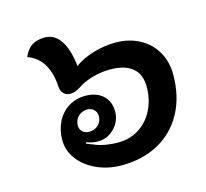

<svg xmlns="http://www.w3.org/2000/svg" viewBox="-93 -714 886 827"><g transform="rotate(-15 350.5 -300.0)"><path d="M132 -162Q132 -207 150.5 -243.5Q169 -280 202 -300.5Q235 -321 276 -321Q326 -321 355 -294.5Q384 -268 384 -223Q384 -180 353.5 -148.5Q323 -117 280 -117Q267 -117 252.5 -120Q238 -123 230 -127L226 -122Q248 -112 256 -110Q274 -101 303 -95.5Q332 -90 364 -90Q415 -90 456 -116Q497 -142 520 -188Q543 -234 543 -291Q543 -346 509 -374.5Q475 -403 410 -403Q370 -403 332 -392.5Q294 -382 264 -362Q249 -353 239 -349.5Q229 -346 217 -346Q200 -346 189 -357Q178 -368 176 -385Q170 -514 79 -547Q93 -580 115.5 -594.5Q138 -609 173 -609Q216 -609 243 -569Q270 -529 278 -454Q314 -480 363.5 -494.5Q413 -509 462 -509Q521 -509 568 -484Q615 -459 641 -414Q667 -369 667 -312Q667 -215 628 -142.5Q589 -70 518 -30.5Q447 9 352 9Q292 9 241.5 -14Q191 -37 161.5 -76Q132 -115 132 -162ZM311 -222Q311 -239 299.5 -250.5Q288 -262 271 -262Q246 -262 229.5 -246Q213 -230 213 -205Q213 -188 224.5 -177.5Q236 -167 254 -167Q279 -167 295 -182.5Q311 -198 311 -222Z"/></g></svg>

Font: K2D
Style: Bold Italic
Weight: 700
Italic angle: -10°
Designer: Katatrad Aksorn Co.,Ltd.
Foundry: Cadson Demak Co.,Ltd.
Version: Version 1.000; ttfautohint (v1.6)